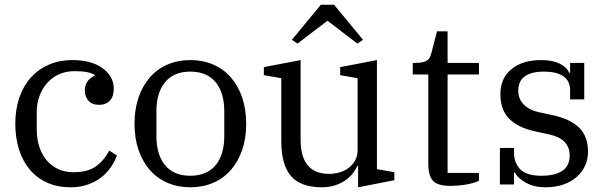

<svg xmlns="http://www.w3.org/2000/svg" viewBox="-20 -783 2570 815"><path d="M280 12Q224 12 180.5 -7.5Q137 -27 107 -62.5Q77 -98 61 -147.5Q45 -197 45 -258Q45 -320 62.5 -370Q80 -420 112 -455Q144 -490 188.5 -509Q233 -528 287 -528Q368 -528 415.5 -493.5Q463 -459 463 -406Q463 -374 446.5 -356Q430 -338 401 -338Q370 -338 355 -356Q340 -374 340 -399Q340 -421 351 -437Q362 -453 382 -462V-465Q369 -473 348.5 -477Q328 -481 296 -481Q261 -481 231.5 -468Q202 -455 181 -431.5Q160 -408 148 -376.5Q136 -345 136 -308V-234Q136 -193 147 -159.5Q158 -126 178.5 -102Q199 -78 227.5 -65Q256 -52 292 -52Q353 -52 388 -77.5Q423 -103 444 -144L476 -123Q467 -97 450 -72.5Q433 -48 409 -29.5Q385 -11 352.5 0.5Q320 12 280 12Z M788 -37Q825 -37 852.5 -49.5Q880 -62 897.5 -84.5Q915 -107 923.5 -137.5Q932 -168 932 -204V-312Q932 -348 923.5 -378.5Q915 -409 897.5 -431.5Q880 -454 852.5 -466.5Q825 -479 788 -479Q750 -479 723 -466.5Q696 -454 678.5 -431.5Q661 -409 652.5 -378.5Q644 -348 644 -312V-204Q644 -168 652.5 -137.5Q661 -107 678.5 -84.5Q696 -62 723 -49.5Q750 -37 788 -37ZM788 12Q735 12 691 -7Q647 -26 616 -61.5Q585 -97 568 -146.5Q551 -196 551 -258Q551 -319 568 -369Q585 -419 616 -454.5Q647 -490 691 -509Q735 -528 788 -528Q841 -528 885 -509Q929 -490 960 -454.5Q991 -419 1008 -369Q1025 -319 1025 -258Q1025 -196 1008 -146.5Q991 -97 960 -61.5Q929 -26 885 -7Q841 12 788 12Z M1348 12Q1255 12 1214.5 -36.5Q1174 -85 1174 -183V-451L1100 -464V-498L1256 -528V-190Q1256 -45 1377 -45Q1399 -45 1420.5 -51Q1442 -57 1459.5 -70Q1477 -83 1487.5 -102Q1498 -121 1498 -147V-451L1424 -464V-498L1580 -528V-65L1654 -52V-18L1500 12V-78H1496Q1490 -63 1477.5 -47Q1465 -31 1446.5 -18Q1428 -5 1403 3.5Q1378 12 1348 12ZM1219 -614 1342 -763H1398L1521 -614L1497 -598L1370 -695L1243 -598Z M1891 6Q1838 6 1818 -15.5Q1798 -37 1798 -89V-467H1732V-516H1741Q1762 -516 1774.5 -519Q1787 -522 1794.5 -527.5Q1802 -533 1805.5 -541.5Q1809 -550 1812 -561L1835 -650H1880V-516H2013V-467H1880V-49H2013V-16Q2004 -11 1990.5 -7Q1977 -3 1960.5 0Q1944 3 1926 4.5Q1908 6 1891 6Z M2294 12Q2247 12 2212 -7.5Q2177 -27 2166 -51H2162V0H2102V-155H2162V-134Q2162 -91 2189 -64Q2216 -37 2278 -37Q2335 -37 2366.5 -57.5Q2398 -78 2398 -123Q2398 -193 2313 -212L2253 -225Q2179 -241 2141.5 -279Q2104 -317 2104 -383Q2104 -451 2151 -489.5Q2198 -528 2277 -528Q2325 -528 2355.5 -513Q2386 -498 2396 -474H2400V-516H2460V-361H2400V-399Q2400 -479 2288 -479Q2237 -479 2208.5 -459.5Q2180 -440 2180 -398Q2180 -363 2203 -339.5Q2226 -316 2266 -307L2322 -295Q2399 -279 2437.5 -242Q2476 -205 2476 -139Q2476 -107 2463.5 -79.5Q2451 -52 2427.5 -31.5Q2404 -11 2370.5 0.5Q2337 12 2294 12Z"/></svg>

Font: IBM Plex Serif
Style: Regular
Weight: 400
Designer: Mike Abbink, Paul van der Laan, Pieter van Rosmalen
Foundry: Bold Monday
Version: Version 3.001